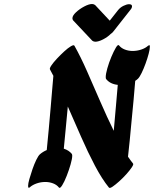

<svg xmlns="http://www.w3.org/2000/svg" viewBox="-20 -937 767 957"><path d="M179 -168Q194 -181 213 -189Q218 -238 223 -293Q228 -348 232.5 -400.5Q237 -453 240.5 -495Q244 -537 246 -559Q237 -576 229 -591Q226 -596 236.5 -611.5Q247 -627 264.5 -645.5Q282 -664 300.5 -681Q319 -698 333.5 -706.5Q348 -715 351 -709Q382 -654 414 -581.5Q446 -509 479.5 -431.5Q513 -354 547 -285Q553 -348 558 -409.5Q563 -471 567 -514Q529 -518 509 -543Q507 -545 507 -553Q507 -568 515 -596.5Q523 -625 535 -653.5Q547 -682 557.5 -699.5Q568 -717 573 -711Q584 -697 602.5 -690Q621 -683 641 -683Q663 -683 684 -690Q705 -697 718 -709Q723 -712 724 -712Q727 -712 727 -704Q727 -692 721 -669Q715 -646 705.5 -620Q696 -594 686 -573.5Q676 -553 668 -545Q662 -539 654 -534Q651 -492 646 -440.5Q641 -389 636 -336Q631 -283 626.5 -236Q622 -189 618 -156Q631 -137 643 -122Q647 -118 637 -103Q627 -88 610 -69Q593 -50 574 -33Q555 -16 541 -6.5Q527 3 523 -2Q488 -45 453 -111.5Q418 -178 384.5 -254.5Q351 -331 318 -406Q313 -350 307.5 -294.5Q302 -239 298 -196Q323 -188 338 -170Q340 -166 340 -161Q340 -146 332 -118Q324 -90 312.5 -60.5Q301 -31 290 -13.5Q279 4 274 -2Q263 -16 244.5 -23Q226 -30 206 -30Q184 -30 163.5 -23Q143 -16 129 -4Q126 -1 124 -1Q120 -1 120 -10Q120 -22 126.5 -45Q133 -68 142 -94Q151 -120 161 -140.5Q171 -161 179 -168ZM454 -912 527 -834 568 -886Q579 -900 595.5 -908Q612 -916 623 -916Q638 -916 638 -906Q638 -897 630 -888L545 -780Q540 -773 532 -768Q516 -752 493.5 -740.5Q471 -729 455 -729Q447 -729 440 -734L344 -836Q341 -841 341 -846Q341 -859 358.5 -875.5Q376 -892 399.5 -904.5Q423 -917 439 -917Q447 -917 454 -912Z"/></svg>

Font: Ga Maamli
Style: Regular
Weight: 400
Designer: Afotey Clement Nii Odai, Ama Asantewa Diaka, David Abbey-Thompson
Foundry: Sorkin Type Co.
Version: Version 1.000; ttfautohint (v1.8.4.7-5d5b)